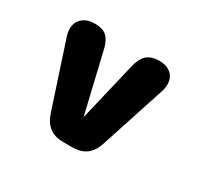

<svg xmlns="http://www.w3.org/2000/svg" viewBox="-106 -631 832 782"><g transform="rotate(30 309.5 -240.0)"><path d="M266.5 1.5Q226 1.5 201 -17.8Q176 -37 163.5 -75.5L64.5 -377Q58.5 -395.5 58.5 -411.5Q58.5 -444 80.5 -462.5Q102.5 -481 137 -481Q178 -481 196.5 -461.2Q215 -441.5 223.5 -399L287.5 -128L352 -399Q360.5 -440.5 380.8 -460.8Q401 -481 442 -481Q475.5 -481 496.2 -463Q517 -445 517 -413Q517 -395.5 510.5 -377L412 -75.5Q400 -37 374.8 -17.8Q349.5 1.5 309 1.5Z"/></g></svg>

Font: Sono ExtraLight Monospace
Style: Bold
Weight: 700
Version: Version 2.112